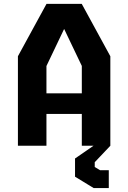

<svg xmlns="http://www.w3.org/2000/svg" viewBox="-20 -750 660 988"><path d="M72.2 -460.5 219.3 -730H400.7L547.8 -460.5V0H401V-410.7L291.2 -640.4H328.8L219 -410.3V0H72.2ZM165.1 -269.8H466.6V-163.7H165.1ZM492.2 -21.4 547.8 0 467.5 84.7V109.3L494.8 125.8H539.8V217.9H462.2L366.1 159.2V65.6Z"/></svg>

Font: Monaspace Krypton Var ExLight
Style: Regular
Weight: 200
Designer: Riley Cran and the Lettermatic Team
Version: Version 1.200 (Monaspace Krypton Var)